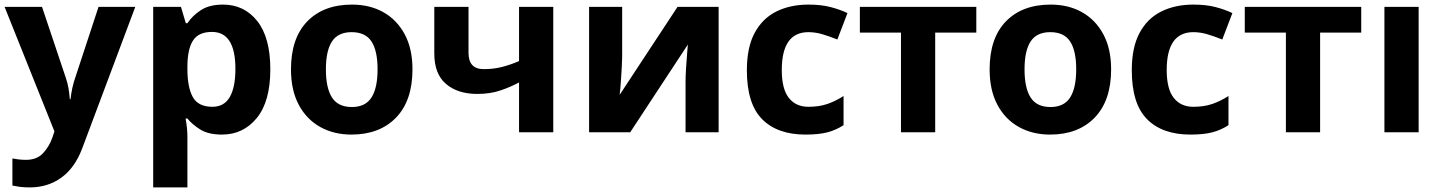

<svg xmlns="http://www.w3.org/2000/svg" viewBox="-20 -576 6275 836"><path d="M0 -546H163L266 -239Q274 -216 278 -193Q282 -170 284 -144H287Q290 -170 295 -193Q300 -216 308 -239L409 -546H569L338 70Q306 155 247 197.5Q188 240 110 240Q84 240 66 237.5Q48 235 34 232V114Q44 116 60 118Q76 120 93 120Q140 120 167 91.5Q194 63 208 23L217 -4Z M951 -556Q1043 -556 1100 -484.5Q1157 -413 1157 -274Q1157 -134 1098 -62Q1039 10 947 10Q888 10 853 -11.5Q818 -33 796 -60H788Q796 -18 796 20V240H647V-546H768L789 -475H796Q818 -508 855 -532Q892 -556 951 -556ZM903 -437Q845 -437 821 -400.5Q797 -364 796 -291V-275Q796 -196 819.5 -153.5Q843 -111 905 -111Q956 -111 980.5 -153.5Q1005 -196 1005 -276Q1005 -437 903 -437Z M1776 -274Q1776 -138 1704.5 -64Q1633 10 1510 10Q1434 10 1374.5 -23Q1315 -56 1281 -119.5Q1247 -183 1247 -274Q1247 -410 1318 -483Q1389 -556 1513 -556Q1590 -556 1649 -523Q1708 -490 1742 -427Q1776 -364 1776 -274ZM1399 -274Q1399 -193 1425.5 -151.5Q1452 -110 1512 -110Q1571 -110 1597.5 -151.5Q1624 -193 1624 -274Q1624 -355 1597.5 -395.5Q1571 -436 1511 -436Q1452 -436 1425.5 -395.5Q1399 -355 1399 -274Z M2020 -546V-346Q2020 -275 2086 -275Q2129 -275 2166 -284.5Q2203 -294 2240 -310V-546H2389V0H2240V-217Q2205 -198 2160 -182.5Q2115 -167 2058 -167Q1973 -167 1922 -210.5Q1871 -254 1871 -343V-546Z M2689 -546V-330Q2689 -313 2687.5 -288Q2686 -263 2684.5 -237Q2683 -211 2681 -190.5Q2679 -170 2678 -163L2930 -546H3109V0H2965V-218Q2965 -244 2967 -277Q2969 -310 2971.5 -338.5Q2974 -367 2975 -382L2724 0H2545V-546Z M3487 10Q3365 10 3298.5 -57Q3232 -124 3232 -270Q3232 -370 3266 -433Q3300 -496 3360.5 -526Q3421 -556 3500 -556Q3556 -556 3597.5 -545Q3639 -534 3670 -519L3626 -404Q3591 -418 3560.5 -427Q3530 -436 3500 -436Q3384 -436 3384 -271Q3384 -189 3414.5 -150Q3445 -111 3500 -111Q3547 -111 3583 -123.5Q3619 -136 3653 -158V-31Q3619 -9 3581.5 0.5Q3544 10 3487 10Z M4231 -434H4052V0H3903V-434H3724V-546H4231Z M4818 -274Q4818 -138 4746.5 -64Q4675 10 4552 10Q4476 10 4416.5 -23Q4357 -56 4323 -119.5Q4289 -183 4289 -274Q4289 -410 4360 -483Q4431 -556 4555 -556Q4632 -556 4691 -523Q4750 -490 4784 -427Q4818 -364 4818 -274ZM4441 -274Q4441 -193 4467.5 -151.5Q4494 -110 4554 -110Q4613 -110 4639.5 -151.5Q4666 -193 4666 -274Q4666 -355 4639.5 -395.5Q4613 -436 4553 -436Q4494 -436 4467.5 -395.5Q4441 -355 4441 -274Z M5163 10Q5041 10 4974.5 -57Q4908 -124 4908 -270Q4908 -370 4942 -433Q4976 -496 5036.5 -526Q5097 -556 5176 -556Q5232 -556 5273.5 -545Q5315 -534 5346 -519L5302 -404Q5267 -418 5236.5 -427Q5206 -436 5176 -436Q5060 -436 5060 -271Q5060 -189 5090.5 -150Q5121 -111 5176 -111Q5223 -111 5259 -123.5Q5295 -136 5329 -158V-31Q5295 -9 5257.5 0.5Q5220 10 5163 10Z M5907 -434H5728V0H5579V-434H5400V-546H5907Z M6157 0H6008V-546H6157Z"/></svg>

Font: Noto Sans
Style: Bold
Weight: 700
Designer: Monotype Design Team
Foundry: Monotype Imaging Inc.
Version: Version 2.000;GOOG;noto-source:20170915:90ef993387c0; ttfaut